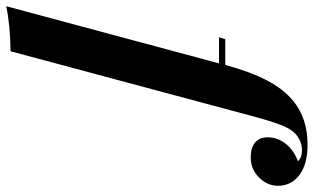

<svg xmlns="http://www.w3.org/2000/svg" viewBox="-261 -606 1010 618"><g transform="rotate(90 244.0 -297.0)"><path d="M533 -686Q533 -653 506.5 -626Q480 -599 441 -599Q411 -599 394 -613Q377 -627 377 -653Q377 -686 398 -712Q419 -738 454 -751Q449 -757 440 -760.5Q431 -764 420 -764Q390 -764 367 -744Q349 -728 336 -693Q323 -658 306 -594L100 174Q16 175 -45 188L139 -497H55L61 -517H144Q166 -598 194 -651.5Q222 -705 260 -736Q316 -782 401 -782Q463 -782 498 -756Q533 -730 533 -686Z"/></g></svg>

Font: Playfair Display SC
Style: Bold Italic
Weight: 700
Italic angle: -14°
Designer: Claus Eggers Sørensen
Foundry: Claus Eggers Sørensen
Version: Version 1.200; ttfautohint (v1.6)